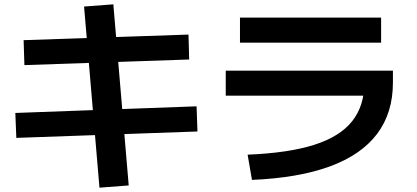

<svg xmlns="http://www.w3.org/2000/svg" viewBox="-20 -795 1915 882"><path d="M366.2 -764.9 500.6 -775.1 571.3 56.9 436.9 67.1ZM50.4 -276.1 883 -306.6 887.1 -191 55 -161.6ZM88.5 -610.5 845.9 -636.2 849 -521.7 92.1 -495.9Z M1653.8 -415.6 1714.4 -355.5H1017V-470.5H1785V-415.6Q1785 -276.7 1712.5 -180.3Q1640 -83.9 1496 -30.8Q1351.9 22.3 1137.5 31.4L1117.5 -84.5Q1304.7 -92.1 1422.7 -129.5Q1540.8 -167 1597.3 -237.7Q1653.8 -308.5 1653.8 -415.6ZM1082.4 -714.2H1730.7V-599.1H1082.4Z"/></svg>

Font: WEMIX Pretendard Variable
Style: Regular
Weight: 400
Designer: Base glyphs from Inter by Rasmus Andersson; Hangeul glyphs from Noto Sans CJK(Source Han Sans) by Jang Soo-young and Kan
Foundry: Kil Hyung-jin
Version: Version 1.000;Glyphs 3.2 (3208)